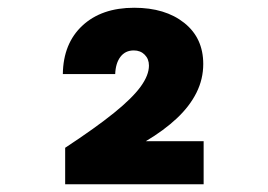

<svg xmlns="http://www.w3.org/2000/svg" viewBox="-20 -776 690 495"><path d="M148 -301V-395Q227 -447 274 -485Q321 -523 342.5 -552.5Q364 -582 364 -607Q364 -624 353 -635Q342 -646 325 -646Q303 -646 290.5 -629.5Q278 -613 277 -585H142Q143 -664 192.5 -710Q242 -756 326 -756Q406 -756 455 -717Q504 -678 504 -611Q504 -572 486.5 -537Q469 -502 436 -471Q403 -440 356 -412H505V-301Z"/></svg>

Font: Azeret Mono ExtraBold
Style: Regular
Weight: 800
Designer: Martin Vácha
Foundry: Displaay
Version: Version 1.002